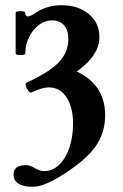

<svg xmlns="http://www.w3.org/2000/svg" viewBox="-20 -445 472 736"><path d="M104 271Q70 271 51 259Q32 247 32 225Q32 206 44 197Q56 188 81 188Q87 188 96 191Q105 194 116 201Q126 206 133.5 208.5Q141 211 149 211Q181 211 206 187.5Q231 164 245.5 122.5Q260 81 260 29Q260 -34 235 -72Q210 -110 167 -110Q154 -110 138.5 -105.5Q123 -101 102 -91Q96 -88 89 -96.5Q82 -105 79 -115.5Q76 -126 82 -128Q125 -148 155.5 -167Q186 -186 205 -206Q224 -226 233 -248Q242 -270 242 -296Q242 -329 225.5 -348Q209 -367 180 -367Q153 -367 129.5 -349.5Q106 -332 91.5 -303Q77 -274 77 -240Q77 -236 68 -234.5Q59 -233 49.5 -234.5Q40 -236 40 -240V-395Q40 -400 49.5 -401.5Q59 -403 68 -401.5Q77 -400 77 -395Q77 -382 86 -382Q91 -382 99 -385.5Q107 -389 115 -395Q135 -409 161 -417Q187 -425 215 -425Q280 -425 320.5 -391Q361 -357 361 -304Q361 -277 349.5 -252.5Q338 -228 314.5 -204.5Q291 -181 253 -156V-180Q318 -155 350.5 -111Q383 -67 383 -3Q383 65 345.5 117.5Q308 170 219 226Q180 250 153.5 260.5Q127 271 104 271Z"/></svg>

Font: Junicode VF
Style: Regular
Weight: 400
Designer: Peter S. Baker
Version: Version 2.213